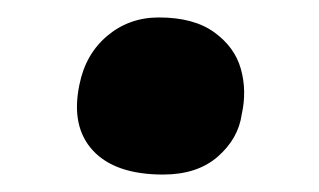

<svg xmlns="http://www.w3.org/2000/svg" viewBox="-20 -378 365 220"><path d="M167 -178Q112 -178 86.5 -205.5Q61 -233 71 -281Q78 -316 103 -337Q128 -358 162 -358Q202 -358 225.5 -341Q249 -324 256 -299Q263 -274 257 -247Q253 -219 229.5 -198.5Q206 -178 167 -178Z"/></svg>

Font: Shantell Sans Light SemiBold
Style: Italic
Weight: 600
Italic angle: -11°
Version: Version 1.011;[c5ecc13dd]